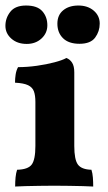

<svg xmlns="http://www.w3.org/2000/svg" viewBox="-21 -679 394 702"><path d="M34.4 3Q34.4 -14.8 35.9 -30.5Q37.4 -46.2 41.5 -58.3Q81.5 -59.3 94.9 -77.3Q108.4 -95.3 108.4 -145.3V-306.2Q108.4 -329.7 103.1 -344.7Q97.8 -359.6 81.8 -367.4Q65.8 -375.1 33.9 -376.7Q33.9 -391.9 36.2 -406.6Q38.4 -421.3 45 -433.5Q78.3 -433.5 113.9 -438.5Q149.5 -443.5 178.6 -451.3Q207.7 -459 221.8 -467Q235 -461.9 242.8 -449.5Q250.6 -437.1 250.6 -414.5V-145.3Q250.6 -95.3 263.9 -77.3Q277.1 -59.3 313.3 -58.3Q317.3 -46.2 318.6 -29.8Q319.8 -13.4 319.8 3Q305.4 2 282.3 1.5Q259.1 1 232 0.5Q204.9 0 177.6 0Q150.8 0 122.9 0.5Q95.1 1 72 1.5Q48.8 2 34.4 3ZM76.7 -518.4Q42.5 -518.4 20.7 -537.6Q-1.2 -556.8 -1.2 -584.6Q-1.2 -613.2 16.8 -636Q34.7 -658.8 74.3 -658.8Q115.2 -658.8 133.6 -638.1Q152.1 -617.4 152.1 -586.6Q152.1 -557.8 130.6 -538.1Q109.1 -518.4 76.7 -518.4ZM269.8 -518.9Q230 -518.9 209.4 -539.3Q188.8 -559.6 188.8 -592.4Q188.8 -624 210.1 -641.4Q231.3 -658.8 265.6 -658.8Q299.8 -658.8 321.7 -640.1Q343.6 -621.4 343.6 -592.7Q343.6 -564.3 326.9 -541.6Q310.2 -518.9 269.8 -518.9Z"/></svg>

Font: Vollkorn
Style: Regular
Weight: 400
Designer: Friedrich Althausen
Foundry: Friedrich Althausen
Version: Version 5.001